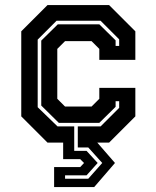

<svg xmlns="http://www.w3.org/2000/svg" viewBox="-20 -560 614 754"><path d="M192.5 174.5V96H295L310 80L295 65H228V0H166.5L63.5 -103V-437L166.5 -540H408.5L511.5 -437V-325H370V-368L339.5 -398.5H235.5L205 -368V-172L235.5 -141.5H339.5L370 -172V-215H511.5V-103L408.5 0H362L431.5 80L350 174.5ZM235.5 142H326.5L381.5 80L326.5 19H285.5V-63.5H375L448 -136.5V-162.5H434V-140.5L370 -77.5H211L142 -145.5V-400.5L207 -464.5H370L434 -401.5V-379.5H448V-405.5L375 -478.5H202L128 -404.5V-139L206 -63.5H271.5V32.5H320L363.5 80L320 128.5H235.5Z"/></svg>

Font: Tourney Thin
Style: Regular
Weight: 100
Designer: Tyler Finck
Foundry: Etcetera Type Co
Version: Version 1.015